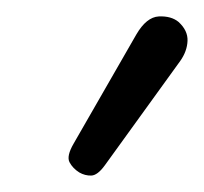

<svg xmlns="http://www.w3.org/2000/svg" viewBox="-20 -846 251 236"><path d="M77.5 -634Q69.5 -639 65.5 -646.5Q61.5 -654 70.5 -669.5L147.5 -803.5Q160 -825 175.2 -825.8Q190.5 -826.5 199.5 -819Q211 -808.5 210.5 -795.8Q210 -783 201.5 -771L109 -643Q100 -630.5 92.2 -630.2Q84.5 -630 77.5 -634Z"/></svg>

Font: Edu SA Hand Cursive
Style: Regular
Weight: 400
Designer: Tina and Corey Anderson, Eben Sorkin, Mirko Velimirovic
Foundry: Google for Education
Version: Version 2.000